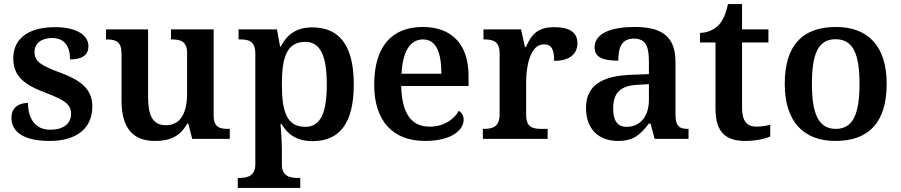

<svg xmlns="http://www.w3.org/2000/svg" viewBox="-20 -680 4411 940"><path d="M223 10C353 10 432 -50 432 -159C432 -243 376 -286 281 -322C180 -359 149 -379 149 -425C149 -468 183 -494 235 -494C294 -494 323 -455 323 -389C385 -389 413 -413 413 -454C413 -502 364 -547 249 -547C126 -547 45 -496 45 -395C45 -306 99 -265 205 -225C301 -189 328 -167 328 -122C328 -78 295 -45 225 -45C154 -45 117 -98 117 -176C86 -176 36 -164 36 -103C36 -35 95 10 223 10Z M738 10C801 10 857 -4 897 -75H902L921 0H1105V-49H1099C1058 -49 1026 -55 1026 -113V-536H817V-487H820C861 -487 896 -480 896 -420V-223C896 -128 865 -67 792 -67C724 -67 705 -120 705 -207V-536H499V-487H501C548 -487 575 -476 575 -417V-187C575 -51 633 10 738 10Z M1144 240H1450V191H1435C1400 191 1360 183 1360 125V46C1360 19 1357 -39 1353 -72H1359C1388 -22 1434 11 1510 11C1641 11 1712 -74 1712 -267C1712 -460 1640 -546 1508 -546C1430 -546 1384 -509 1355 -453H1351L1336 -536H1148V-487H1157C1197 -487 1230 -478 1230 -418V124C1230 183 1189 191 1154 191H1144ZM1475 -59C1386 -59 1360 -129 1360 -267C1360 -404 1386 -475 1475 -475C1550 -475 1580 -403 1580 -267C1580 -129 1550 -59 1475 -59Z M2061 10C2190 10 2250 -43 2250 -94C2250 -114 2240 -130 2226 -137C2202 -95 2153 -60 2084 -60C1996 -60 1948 -120 1944 -259H2274V-308C2274 -466 2189 -548 2050 -548C1898 -548 1812 -452 1812 -265C1812 -91 1900 10 2061 10ZM1946 -319C1951 -428 1988 -487 2051 -487C2116 -487 2141 -422 2141 -319Z M2344 0H2661V-49H2630C2589 -49 2556 -57 2556 -116V-283C2556 -341 2571 -463 2643 -463C2681 -463 2693 -437 2693 -382C2768 -382 2807 -415 2807 -469C2807 -519 2771 -547 2695 -547C2611 -547 2581 -510 2555 -450H2550L2531 -536H2347V-487H2350C2394 -487 2426 -478 2426 -419V-121C2426 -58 2392 -49 2347 -49H2344Z M3005 10C3084 10 3114 -21 3157 -75H3165L3185 0H3351V-49H3348C3303 -49 3287 -65 3287 -120V-377C3287 -502 3220 -548 3087 -548C2979 -548 2891 -520 2891 -448C2891 -400 2930 -383 3007 -383C3007 -445 3022 -491 3083 -491C3148 -491 3157 -443 3157 -374V-317L3074 -314C2923 -309 2849 -259 2849 -152C2849 -42 2917 10 3005 10ZM3048 -59C3003 -59 2982 -89 2982 -147C2982 -222 3012 -261 3105 -265L3157 -268V-191C3157 -110 3114 -59 3048 -59Z M3629 10C3684 10 3731 -2 3751 -12V-69C3730 -64 3708 -60 3682 -60C3636 -60 3613 -89 3613 -152V-472H3742V-536H3613V-660H3544C3534 -612 3519 -579 3498 -557C3477 -535 3443 -519 3407 -519V-472H3483V-147C3483 -31 3535 10 3629 10Z M4070 10C4235 10 4321 -82 4321 -270C4321 -457 4227 -548 4073 -548C3908 -548 3822 -457 3822 -270C3822 -82 3916 10 4070 10ZM4072 -49C3986 -49 3955 -125 3955 -270C3955 -415 3985 -488 4071 -488C4157 -488 4188 -415 4188 -270C4188 -125 4158 -49 4072 -49Z"/></svg>

Font: Noto Serif Semi
Style: Regular
Weight: 600
Designer: Monotype Design Team
Foundry: Monotype Imaging Inc.
Version: Version 1.002